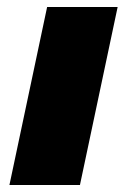

<svg xmlns="http://www.w3.org/2000/svg" viewBox="-20 -530 357 550"><path d="M7 0 115 -510H317L209 0Z"/></svg>

Font: Saira SemiExpanded ExtraBold
Style: Italic
Weight: 800
Width: 6
Italic angle: -12°
Designer: Hector Gatti with collaboration of the Omnibus-Type team
Foundry: Omnibus-Type
Version: Version 1.101